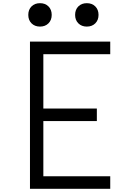

<svg xmlns="http://www.w3.org/2000/svg" viewBox="-20 -1176 707 1196"><path d="M468.1 -1136.1Q488.3 -1156.2 520.8 -1156.2Q553.4 -1156.2 573.6 -1136.1Q593.8 -1115.9 593.8 -1083.3Q593.8 -1050.8 573.6 -1030.6Q553.4 -1010.4 520.8 -1010.4Q488.3 -1010.4 468.1 -1030.6Q447.9 -1050.8 447.9 -1083.3Q447.9 -1115.9 468.1 -1136.1ZM176.4 -1136.1Q196.6 -1156.2 229.2 -1156.2Q261.7 -1156.2 281.9 -1136.1Q302.1 -1115.9 302.1 -1083.3Q302.1 -1050.8 281.9 -1030.6Q261.7 -1010.4 229.2 -1010.4Q196.6 -1010.4 176.4 -1030.6Q156.2 -1050.8 156.2 -1083.3Q156.2 -1115.9 176.4 -1136.1ZM166.7 -916.7H666.7V-838.5H250V-500H583.3V-421.9H250V-78.1H666.7V0H166.7Z"/></svg>

Font: Monoid
Style: Regular
Weight: 400
Width: 4
Monospace: yes
Designer: Andreas Larsen (@larsenwork)
Version: Version 0.61